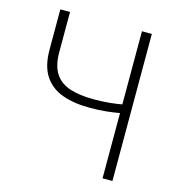

<svg xmlns="http://www.w3.org/2000/svg" viewBox="-108 -823 855 918"><g transform="rotate(15 319.5 -364.0)"><path d="M482 0V-323Q454 -318 418 -314Q382 -310 335 -310Q256 -310 198.5 -331Q141 -352 109.5 -400Q78 -448 78 -529V-728H126V-529Q126 -462 151.5 -423.5Q177 -385 225.5 -369.5Q274 -354 341 -354Q385 -354 421 -357.5Q457 -361 482 -366V-728H531V0Z"/></g></svg>

Font: Noto Sans TC ExtraLight
Style: Regular
Weight: 250
Designer: Ryoko NISHIZUKA  (kana, bopomofo & ideographs); Paul D. Hunt (Latin, Greek & Cyrillic); Sandoll Communications , Soo-you
Foundry: Adobe
Version: Version 2.004-H2;hotconv 1.0.118;makeotfexe 2.5.65603